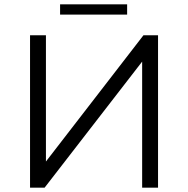

<svg xmlns="http://www.w3.org/2000/svg" viewBox="-20 -862 864 882"><path d="M256 -795H564V-842H256ZM118 0H185L633 -579V0H706V-700H639L191 -120V-700H118Z"/></svg>

Font: Talent
Style: Regular
Weight: 400
Designer: Mike Powis
Version: Version 1.001;hotconv 1.0.109;makeotfexe 2.5.65596